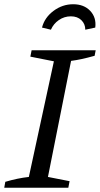

<svg xmlns="http://www.w3.org/2000/svg" viewBox="-31 -885 471 905"><path d="M-11 0 -6 -28Q51 -45 105 -51L223 -596L112 -618L118 -648H420L415 -622Q379 -612 353 -606.5Q327 -601 304 -598L195 -51L297 -31L291 0ZM314 -865Q365 -865 394.5 -833.5Q424 -802 418 -755L371 -745Q371 -772 352.5 -790Q334 -808 303 -808Q272 -808 246.5 -790.5Q221 -773 209 -745L167 -755Q179 -802 221 -833.5Q263 -865 314 -865Z"/></svg>

Font: Piazzolla
Style: Italic
Weight: 400
Italic angle: -11.3°
Designer: Juan Pablo del Peral
Foundry: Huerta Tipografica
Version: Version 1.330